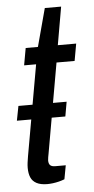

<svg xmlns="http://www.w3.org/2000/svg" viewBox="-51 -707 366 750"><g transform="rotate(-5 132.0 -332.0)"><path d="M7 -246 18 -303H207L197 -246ZM104 11Q78 11 62 2.5Q46 -6 39.5 -21.5Q33 -37 33 -59Q33 -69 34.5 -80Q36 -91 38 -103L101 -459H54L66 -526H114L154 -675H218L192 -526H264L252 -459H181L119 -107Q118 -102 116.5 -93.5Q115 -85 115 -81Q115 -68 121 -62Q127 -56 141 -56H182L172 -2Q162 2 150 5Q138 8 126 9.5Q114 11 104 11Z"/></g></svg>

Font: Archivo Condensed
Style: Italic
Weight: 400
Width: 3
Italic angle: -10°
Designer: Hector Gatti
Foundry: Omnibus-Type
Version: Version 2.001